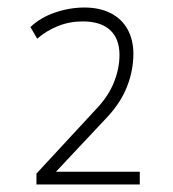

<svg xmlns="http://www.w3.org/2000/svg" viewBox="-20 -729 460 511"><path d="M77 -238V-267L239 -442Q269 -474 283.5 -510.5Q298 -547 298 -583Q298 -626 273 -649Q248 -672 200 -672Q165 -672 134 -659.5Q103 -647 79 -626L61 -657Q87 -682 126 -695.5Q165 -709 205 -709Q245 -709 274.5 -694Q304 -679 319.5 -651Q335 -623 335 -586Q335 -542 318.5 -499.5Q302 -457 267 -419L129 -272H352V-238Z"/></svg>

Font: Nunito Sans 7pt Condensed ExtraLight
Style: Regular
Weight: 250
Width: 3
Designer: Vernon Adams
Foundry: Vernon Adams
Version: Version 3.101;gftools[0.9.27]